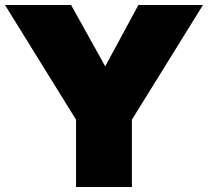

<svg xmlns="http://www.w3.org/2000/svg" viewBox="-30 -750 834 770"><path d="M784 -730 499 -270V0H275V-270L-10 -730H255L392 -484L525 -730Z"/></svg>

Font: Nacelle Black
Style: Regular
Weight: 900
Designer: Sora Sagano
Foundry: Sora Sagano
Version: Version 1.000;FEAKit 1.0